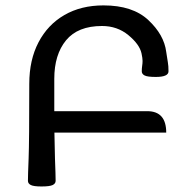

<svg xmlns="http://www.w3.org/2000/svg" viewBox="-20 -674 685 701"><path d="M131.3 6.8Q103 6.8 92.5 1.5Q82 -3.9 82 -13.7Q82 -34.2 84.5 -95.7Q86.9 -157.2 86.9 -368.2Q86.9 -455.1 120.6 -519.5Q154.3 -584 215.1 -619.1Q275.9 -654.3 357.9 -654.3Q464.4 -654.3 521.7 -600.6Q579.1 -546.9 586.9 -484.4Q590.3 -459.5 592.8 -446.8Q595.2 -434.1 595.2 -413.6Q595.2 -393.1 548.8 -393.1Q518.6 -393.1 508.1 -398.4Q497.6 -403.8 497.6 -413.6Q497.6 -424.3 499 -433.3Q500.5 -442.4 500.5 -451.7Q500.5 -461.4 496.6 -479.5Q489.3 -512.2 448.7 -545.7Q408.2 -579.1 352.5 -579.1Q264.2 -579.1 221.2 -526.9Q178.2 -474.6 178.2 -386.2V-268.1H517.6Q586.9 -268.1 586.9 -189.9H178.7Q179.7 -124.5 180.7 -95.7Q183.1 -34.2 183.1 -13.7Q183.1 -3.9 172.4 1.5Q161.6 6.8 131.3 6.8Z"/></svg>

Font: Bainsley
Style: Regular
Weight: 400
Designer: Paul James MIller
Foundry: High-Logic / Made with FontCreator
Version: Version 1.411;March 28, 2021;FontCreator 13.0.0.2683 64-bit